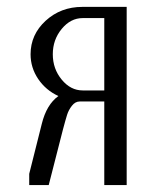

<svg xmlns="http://www.w3.org/2000/svg" viewBox="-20 -532 448 552"><path d="M64 0V-32.2L100.1 -175.8Q113.8 -231.4 147.9 -255.9Q111.8 -272.5 89.8 -304.9Q67.9 -337.4 67.9 -376Q67.9 -432.6 111.3 -472.4Q154.8 -512.2 216.8 -512.2H344.2V0H279.8V-240.2H209Q196.3 -240.2 186.8 -228Q177.2 -215.8 172.9 -201.9Q168.5 -188 161.1 -160.2L120.1 0ZM217.8 -272H279.8V-480H217.8Q183.1 -480 157.5 -449Q131.8 -418 131.8 -376Q131.8 -334 157.5 -303Q183.1 -272 217.8 -272Z"/></svg>

Font: Gawaa
Style: Regular
Weight: 400
Designer: T. Christopher White
Version: Version 1.0